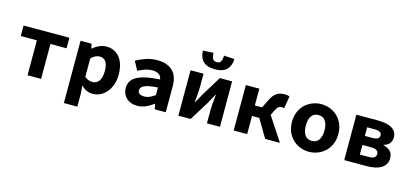

<svg xmlns="http://www.w3.org/2000/svg" viewBox="-72 -1288 4344 2025"><g transform="rotate(15 2100.0 -276.0)"><path d="M226 0V-381H50V-496H550V-381H374V0Z M672 184V-496H792L803 -446H806Q836 -473 875 -490.5Q914 -508 954 -508Q1000 -508 1037 -490Q1074 -472 1100 -439Q1126 -406 1139.5 -359.5Q1153 -313 1153 -256Q1153 -192 1135 -142.5Q1117 -93 1087 -58.5Q1057 -24 1018.5 -6Q980 12 938 12Q870 12 816 -42H812L819 39V184ZM904 -108Q946 -108 974 -142.5Q1002 -177 1002 -254Q1002 -388 911 -388Q864 -388 819 -342V-141Q840 -123 862.5 -115.5Q885 -108 904 -108Z M1424 12Q1386 12 1356 0.5Q1326 -11 1305 -31.5Q1284 -52 1272.5 -79Q1261 -106 1261 -138Q1261 -180 1279 -211.5Q1297 -243 1336.5 -265Q1376 -287 1438 -300.5Q1500 -314 1588 -319Q1584 -353 1558.5 -372Q1533 -391 1482 -391Q1446 -391 1409.5 -378.5Q1373 -366 1331 -345L1279 -441Q1330 -470 1388.5 -489Q1447 -508 1511 -508Q1615 -508 1675 -453Q1735 -398 1735 -284V0H1615L1604 -56H1600Q1562 -27 1517 -7.5Q1472 12 1424 12ZM1471 -102Q1504 -102 1533 -115.5Q1562 -129 1588 -149V-231Q1533 -228 1497 -221Q1461 -214 1440 -203.5Q1419 -193 1410.5 -179Q1402 -165 1402 -149Q1402 -125 1420.5 -113.5Q1439 -102 1471 -102Z M1873 0V-496H2015V-358Q2015 -320 2011 -274Q2007 -228 2003 -182H2006Q2018 -205 2035.5 -234.5Q2053 -264 2064 -286L2193 -496H2327V0H2185V-138Q2185 -176 2189 -222Q2193 -268 2198 -314H2194Q2188 -303 2180.5 -289Q2173 -275 2165 -261Q2157 -247 2150 -233.5Q2143 -220 2137 -210L2007 0ZM2117 -572Q2030 -572 1988.5 -613.5Q1947 -655 1945 -730L2059 -736Q2061 -694 2073 -672Q2085 -650 2117 -650Q2149 -650 2161 -672Q2173 -694 2175 -736L2289 -730Q2287 -655 2245.5 -613.5Q2204 -572 2117 -572Z M2477 0V-496H2624V-313H2703L2748 -404Q2763 -435 2779.5 -455.5Q2796 -476 2815 -487.5Q2834 -499 2856 -503.5Q2878 -508 2905 -508Q2930 -508 2953 -499L2930 -364Q2917 -369 2903 -369Q2885 -369 2870.5 -360Q2856 -351 2840 -319L2811 -260L2982 0H2821L2703 -198H2624V0Z M3300 12Q3251 12 3205.5 -5.5Q3160 -23 3124.5 -56Q3089 -89 3068 -137.5Q3047 -186 3047 -248Q3047 -310 3068 -358.5Q3089 -407 3124.5 -440Q3160 -473 3205.5 -490.5Q3251 -508 3300 -508Q3349 -508 3394.5 -490.5Q3440 -473 3475.5 -440Q3511 -407 3532 -358.5Q3553 -310 3553 -248Q3553 -186 3532 -137.5Q3511 -89 3475.5 -56Q3440 -23 3394.5 -5.5Q3349 12 3300 12ZM3300 -107Q3351 -107 3376.5 -145Q3402 -183 3402 -248Q3402 -313 3376.5 -351Q3351 -389 3300 -389Q3249 -389 3223.5 -351Q3198 -313 3198 -248Q3198 -183 3223.5 -145Q3249 -107 3300 -107Z M3684 0V-496H3918Q3962 -496 4000 -489.5Q4038 -483 4066.5 -467.5Q4095 -452 4111.5 -427Q4128 -402 4128 -365Q4128 -333 4108.5 -304Q4089 -275 4044 -263V-259Q4091 -247 4119 -220.5Q4147 -194 4147 -143Q4147 -105 4130 -77.5Q4113 -50 4083.5 -33Q4054 -16 4014.5 -8Q3975 0 3931 0ZM3828 -303H3909Q3951 -303 3969 -315Q3987 -327 3987 -350Q3987 -373 3969.5 -385Q3952 -397 3910 -397H3828ZM3828 -99H3922Q3967 -99 3985.5 -113.5Q4004 -128 4004 -153Q4004 -175 3984.5 -189.5Q3965 -204 3921 -204H3828Z"/></g></svg>

Font: Source Code Pro
Style: Bold
Weight: 700
Monospace: yes
Designer: Paul D. Hunt, Teo Tuominen
Foundry: Adobe Systems Incorporated
Version: Version 2.030;PS 1.000;hotconv 16.6.51;makeotf.lib2.5.65220